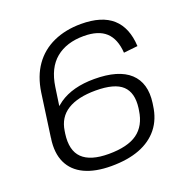

<svg xmlns="http://www.w3.org/2000/svg" viewBox="-127 -826 928 952"><g transform="rotate(-20 336.5 -350.0)"><path d="M99 -455Q111 -537 150.5 -593Q190 -649 254 -678Q318 -707 400 -707Q509 -707 565 -657Q621 -607 626 -508L552 -500Q547 -574 508 -610Q469 -646 392 -646Q301 -646 244.5 -599.5Q188 -553 174 -457L160 -361Q171 -370 183 -379Q254 -428 368 -428Q496 -428 555 -373.5Q614 -319 600 -217L598 -204Q589 -135 551.5 -88Q514 -41 451.5 -17Q389 7 302 7Q218 7 161.5 -19.5Q105 -46 80.5 -98Q56 -150 67 -225L70 -226H67ZM310 -54Q410 -54 461.5 -91Q513 -128 524 -205L526 -218Q536 -296 495.5 -334Q455 -372 355 -372Q261 -372 207 -338.5Q153 -305 143 -236L141 -223Q129 -137 171.5 -95.5Q214 -54 310 -54Z"/></g></svg>

Font: Pathway Extreme 8pt Thin 12pt Light
Style: Italic
Weight: 300
Italic angle: -8°
Version: Version 1.001;gftools[0.9.26]